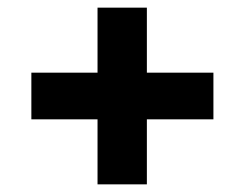

<svg xmlns="http://www.w3.org/2000/svg" viewBox="-20 -601 639 502"><path d="M538 -411H364V-581H235V-411H62V-289H235V-119H364V-289H538Z"/></svg>

Font: AWKNG-Font
Style: Bold
Weight: 700
Designer: Awakening Church
Foundry: Awakening Church
Version: Version 1.700;PS 001.700;hotconv 1.0.88;makeotf.lib2.5.64775